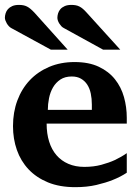

<svg xmlns="http://www.w3.org/2000/svg" viewBox="-21 -754 570 786"><path d="M355 -326.2Q355 -350.1 350.6 -371.1Q346.2 -392.1 336.2 -407.5Q326.2 -422.9 310.5 -431.9Q294.9 -440.9 272.9 -440.9Q245.1 -440.9 226.3 -428.5Q207.5 -416 196 -396.2Q184.6 -376.5 179.7 -352.1Q174.8 -327.6 174.8 -304.2H355ZM498 -46.9Q472.2 -29.8 439.9 -17.1Q412.1 -5.9 373.5 3.2Q335 12.2 287.1 12.2Q223.1 12.2 175.5 -7.3Q127.9 -26.9 95.9 -60.8Q64 -94.7 48.1 -140.1Q32.2 -185.5 32.2 -237.8Q32.2 -294.4 50 -342.5Q67.9 -390.6 100.8 -425.5Q133.8 -460.4 180.4 -480.2Q227.1 -500 284.2 -500Q342.8 -500 383.5 -480.7Q424.3 -461.4 449.7 -429.4Q475.1 -397.5 486.6 -356.4Q498 -315.4 498 -272V-248H169.9Q169.9 -207 180.2 -174.3Q190.4 -141.6 210.2 -118.7Q230 -95.7 258.8 -83.3Q287.6 -70.8 324.2 -70.8Q362.3 -70.8 393.8 -79.3Q425.3 -87.9 448.7 -98.6Q475.6 -111.3 498 -127ZM187 -550.8 24.9 -639.2Q19.5 -642.1 14.9 -647.2Q10.3 -652.3 6.8 -658.2Q3.4 -664.1 1.2 -670.2Q-1 -676.3 -1 -681.2Q-1 -689.9 2 -699.5Q4.9 -709 11.5 -716.6Q18.1 -724.1 29.1 -729Q40 -733.9 56.2 -733.9Q66.4 -733.9 74.2 -732.4Q82 -731 89.4 -727.3Q96.7 -723.6 104 -717.5Q111.3 -711.4 120.1 -702.1L255.9 -550.8ZM400.9 -550.8 240.2 -639.2Q234.4 -642.1 229.7 -647.2Q225.1 -652.3 221.4 -658.2Q217.8 -664.1 215.8 -670.2Q213.9 -676.3 213.9 -681.2Q213.9 -689.9 216.8 -699.5Q219.7 -709 226.3 -716.6Q232.9 -724.1 243.9 -729Q254.9 -733.9 271 -733.9Q281.2 -733.9 289.1 -732.4Q296.9 -731 304.2 -727.3Q311.5 -723.6 318.6 -717.5Q325.7 -711.4 334 -702.1L471.2 -550.8Z"/></svg>

Font: Charis SIL Eur
Style: Bold
Weight: 700
Foundry: SIL International
Version: Version 5.000